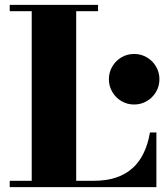

<svg xmlns="http://www.w3.org/2000/svg" viewBox="-20 -770 688 790"><path d="M20 0V-26H110.5V-724H20V-750H383.5V-724H293.5V-26H363.5Q416.5 -26 456.8 -39.2Q497 -52.5 525.2 -78Q553.5 -103.5 571.2 -140.5Q589 -177.5 597 -225H623.5V0ZM532 -340Q503 -340 479.5 -354Q456 -368 442 -391.8Q428 -415.5 428 -444Q428 -472.5 442 -496.2Q456 -520 479.5 -534Q503 -548 532 -548Q560.5 -548 584.2 -534Q608 -520 622 -496.2Q636 -472.5 636 -444Q636 -415.5 622 -391.8Q608 -368 584.2 -354Q560.5 -340 532 -340Z"/></svg>

Font: Bodoni Moda 9pt ExtraBold
Style: Regular
Weight: 800
Designer: Owen Earl
Foundry: indestructible type
Version: Version 2.005